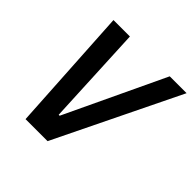

<svg xmlns="http://www.w3.org/2000/svg" viewBox="-177 -844 999 999"><g transform="rotate(45 322.5 -344.0)"><path d="M148 0 107 -688H228L254 -138H261L521 -688H645L310 0Z"/></g></svg>

Font: Saira Semi Condensed Medium
Style: Italic
Weight: 500
Width: 4
Italic angle: -12°
Designer: Hector Gatti with collaboration of the Omnibus-Type team
Foundry: Omnibus-Type
Version: Version 1.001; ttfautohint (v1.8)